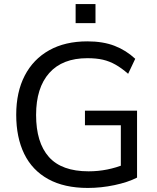

<svg xmlns="http://www.w3.org/2000/svg" viewBox="-20 -918 773 947"><path d="M413 9Q297 9 218 -34.5Q139 -78 99.5 -159Q60 -240 60 -352Q60 -464 102 -545Q144 -626 222.5 -670Q301 -714 411 -714Q488 -714 545 -692Q602 -670 647 -628L612 -554Q580 -582 550 -599Q520 -616 487.5 -623.5Q455 -631 411 -631Q288 -631 223 -558Q158 -485 158 -351Q158 -215 221 -144Q284 -73 417 -73Q464 -73 509 -82Q554 -91 595 -108L576 -61V-300H399V-372H656V-42Q611 -19 545 -5Q479 9 413 9ZM353 -804V-898H451V-804Z"/></svg>

Font: Mulish ExtraLight Medium
Style: Regular
Weight: 500
Version: Version 3.603